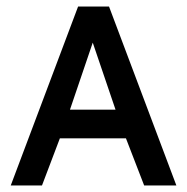

<svg xmlns="http://www.w3.org/2000/svg" viewBox="-20 -570 575 590"><path d="M13 0H109L164 -145H367L423 0H522L315 -550H220ZM195 -233 265 -439 335 -233Z"/></svg>

Font: Cambay Devanagari
Style: Regular
Weight: 700
Designer: Pooja Saxena
Foundry: Pooja Saxena
Version: Version 1.095;PS 001.095;hotconv 1.0.70;makeotf.lib2.5.58329